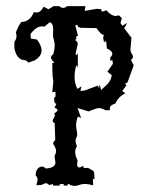

<svg xmlns="http://www.w3.org/2000/svg" viewBox="-20 -610 484 631"><path d="M244.1 -311.5 256.8 -312 301.3 -328.6 305.2 -320.3 307.6 -332.5 312.5 -314 321.8 -323.2Q344.7 -340.8 347.2 -362.8L333 -374.5L351.1 -400.4L349.1 -413.1L342.8 -409.7L342.3 -421.4Q349.1 -427.2 349.1 -433.1Q349.1 -442.9 331.1 -450.7L329.1 -474.1L321.8 -472.2L318.8 -485.8L320.8 -493.2Q320.8 -496.6 316.7 -496.6Q312.5 -496.6 296.9 -517.6Q261.7 -518.6 244.6 -518.6L235.8 -522.5Q235.8 -528.3 232.4 -528.3L227.5 -526.4L236.3 -492.2Q230 -490.7 230 -487.3Q230 -485.8 231.4 -483.9L227.1 -477.5Q235.4 -474.6 235.4 -464.4L228.5 -434.6Q228.5 -429.2 232.4 -429.2L235.8 -434.6V-388.2L231.4 -396Q225.1 -380.4 225.1 -356.9Q225.1 -334.5 234.4 -317.9L247.6 -326.2ZM225.6 1Q213.9 1 204.6 -6.3L200.7 0H189L189.5 -5.4L175.3 -4.4L177.2 0H154.3L153.8 -5.9Q148.9 -2.4 143.6 -2.4Q139.6 -2.4 137.5 -5.1Q135.3 -7.8 131.3 -7.8Q126.5 -7.8 116.7 -2.4L99.6 -1L103.5 -18.1Q103.5 -28.3 97.2 -33.2Q97.2 -46.4 103 -54.4Q108.9 -62.5 118.7 -62.5Q125 -62.5 129.9 -56.2Q162.1 -58.1 162.1 -75.7L159.2 -97.7Q164.1 -105.5 164.1 -113.3Q164.1 -117.2 163.1 -121.1Q158.7 -131.8 156.7 -134Q154.8 -136.2 154.8 -138.7Q154.8 -144 161.6 -149.4L159.7 -205.6Q153.3 -207.5 153.3 -212.9Q153.3 -216.3 156.7 -221.9Q160.2 -227.5 160.2 -231.9Q160.2 -234.9 157.7 -236.8Q168.9 -243.7 168.9 -248Q168.9 -252.9 159.2 -255.9L165.5 -269L160.2 -271L157.7 -283.7Q157.7 -291 162.6 -292.5L162.1 -308.6L151.9 -306.6L155.3 -342.3Q151.9 -356.9 151.9 -402.8L159.2 -403.3Q147.5 -414.6 147.5 -421.9Q147.5 -426.3 155.3 -432.1Q159.7 -448.2 159.7 -461.9Q159.7 -471.7 154.3 -490.2V-504.9L154.8 -513.2Q154.8 -534.2 143.1 -536.6L126 -522.5Q122.1 -523.4 118.2 -523.4Q99.1 -523.4 80.1 -498L81.5 -483.4L101.6 -480Q116.7 -460 116.7 -443.8Q116.7 -425.8 94.2 -411.6L73.2 -404.3Q66.9 -412.6 57.6 -412.6Q34.2 -416 27.3 -451.7V-472.7Q34.2 -481 34.2 -491.7Q34.2 -497.6 32.2 -503.9L41.5 -524.9L49.8 -537.6Q80.1 -539.1 91.3 -570.8Q95.7 -568.8 100.1 -568.8Q113.3 -568.8 123.5 -587.9L139.2 -579.6L155.8 -589.8H174.8Q181.2 -584 188 -584Q193.8 -584 200.7 -589.8H260.7L258.3 -574.2L298.8 -581.1L313 -579.6Q313 -571.8 317.4 -571.8L329.6 -576.2Q345.7 -557.6 360.8 -557.6L370.6 -559.6L380.4 -550.3L376 -534.2L382.3 -525.4L397.9 -534.7L388.2 -517.1L412.1 -485.8L408.7 -448.7Q408.7 -439.9 412.8 -434.1Q417 -428.2 417 -422.9Q417 -417.5 410.2 -413.6L419.4 -395L398.9 -338.9Q391.6 -336.4 391.6 -334L395.5 -329.6L381.8 -311L391.6 -303.7Q368.2 -291 359.4 -270Q340.8 -264.2 340.8 -253.9L341.8 -248L327.6 -247.6Q313 -254.9 305.2 -254.9Q296.9 -254.9 271.5 -243.7L234.9 -254.9L246.6 -222.2L236.3 -227.1Q230 -213.9 230 -194.8L233.9 -169.9Q233.9 -163.1 231.2 -158.4Q228.5 -153.8 228.5 -147.5Q228.5 -139.6 232.9 -128.9Q227.1 -121.6 227.1 -110.8Q227.1 -98.1 234.9 -83L233.4 -70.3Q233.4 -59.6 240.2 -59.6Q244.6 -59.6 252.9 -64.9L255.4 -58.1H270L285.2 -49.3Q290.5 -49.3 290.5 -21L285.2 -22.5L286.1 -1Q270.5 -5.4 258.3 -5.4Q248.5 -5.4 240.7 -2.2Q232.9 1 225.6 1Z"/></svg>

Font: Truetypewriter PolyglOTT
Style: Regular
Weight: 400
Designer: Sergey Beatoff a.k.a. Sam_T
Version: Version 3.76